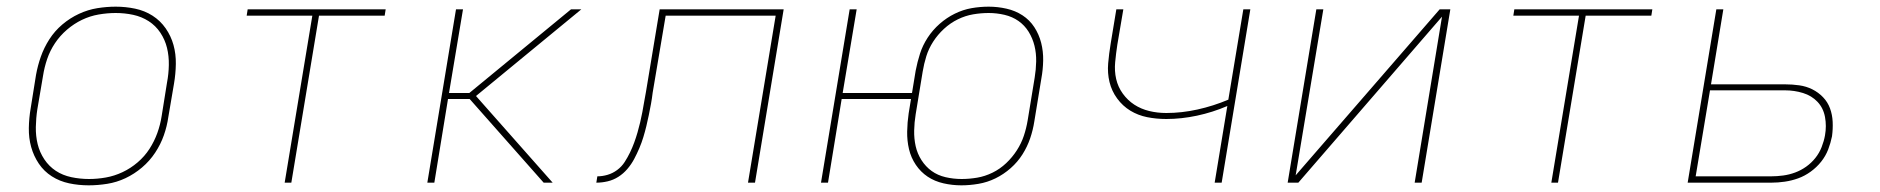

<svg xmlns="http://www.w3.org/2000/svg" viewBox="-20 -548 5640 576"><path d="M246 8Q216 8 187.5 2Q159 -4 135.5 -19Q112 -34 96.5 -57Q81 -80 73.5 -107Q66 -134 66.5 -164Q67 -194 72 -223L88 -323Q93 -351 102.5 -378Q112 -405 128 -430Q144 -455 167 -474.5Q190 -494 217 -506.5Q244 -519 272 -523.5Q300 -528 327 -528Q357 -528 385.5 -522Q414 -516 437.5 -501Q461 -486 477 -463Q493 -440 500.5 -413Q508 -386 507.5 -356Q507 -326 502 -297L485 -197Q481 -169 471.5 -142Q462 -115 445.5 -90Q429 -65 406 -45.5Q383 -26 356.5 -13.5Q330 -1 301.5 3.5Q273 8 246 8ZM247 -11Q272 -11 297.5 -15.5Q323 -20 347.5 -31.5Q372 -43 393 -61Q414 -79 428.5 -101.5Q443 -124 452 -149Q461 -174 465 -200L481 -300Q486 -326 486.5 -353Q487 -380 481 -404.5Q475 -429 461 -450Q447 -471 426 -484.5Q405 -498 379.5 -503.5Q354 -509 327 -509Q302 -509 276 -504.5Q250 -500 226 -488.5Q202 -477 181 -459Q160 -441 145 -418.5Q130 -396 121.5 -371Q113 -346 109 -320L92 -220Q88 -194 87.5 -167Q87 -140 93 -115.5Q99 -91 113 -70Q127 -49 147.5 -35.5Q168 -22 194 -16.5Q220 -11 247 -11Z M834 0 917 -501H720L723 -520H1137L1134 -501H937L854 0Z M1611 0 1389 -251H1324L1283 0H1262L1348 -520H1369L1327 -269H1388L1693 -520H1724L1408 -260L1638 0Z M1769 0 1772 -19Q1787 -19 1802.5 -23.5Q1818 -28 1831.5 -38Q1845 -48 1854 -62Q1863 -76 1870 -90.5Q1877 -105 1882.5 -120Q1888 -135 1892.5 -150.5Q1897 -166 1900.5 -181Q1904 -196 1907 -211.5Q1910 -227 1912.5 -242.5Q1915 -258 1918 -273L1959 -520H2331L2245 0H2224L2307 -501H1977L1938 -270Q1936 -253 1933 -236.5Q1930 -220 1926.5 -203Q1923 -186 1919 -169.5Q1915 -153 1910 -136.5Q1905 -120 1898 -103.5Q1891 -87 1882.5 -71Q1874 -55 1862 -41Q1850 -27 1835 -17.5Q1820 -8 1803 -4Q1786 0 1769 0Z M2864 8Q2837 8 2810.5 2Q2784 -4 2763 -18Q2742 -32 2727.5 -53.5Q2713 -75 2707 -100.5Q2701 -126 2701.5 -153.5Q2702 -181 2706 -208L2713 -251H2505L2464 0H2443L2529 -520H2550L2508 -269H2716L2727 -336Q2732 -362 2740 -387Q2748 -412 2763 -435Q2778 -458 2799 -476.5Q2820 -495 2844.5 -507Q2869 -519 2894.5 -523.5Q2920 -528 2946 -528Q2973 -528 2999.5 -522Q3026 -516 3047.5 -502Q3069 -488 3083 -466.5Q3097 -445 3103.5 -419.5Q3110 -394 3109.5 -366.5Q3109 -339 3104 -312L3083 -184Q3079 -158 3070.5 -133Q3062 -108 3047.5 -85Q3033 -62 3012 -43.5Q2991 -25 2966.5 -13Q2942 -1 2915.5 3.5Q2889 8 2864 8ZM2865 -11Q2888 -11 2911.5 -15Q2935 -19 2957.5 -30Q2980 -41 2998.5 -58.5Q3017 -76 3030.5 -97Q3044 -118 3051.5 -140.5Q3059 -163 3063 -187L3084 -315Q3088 -339 3088.5 -363.5Q3089 -388 3083.5 -410.5Q3078 -433 3066 -452.5Q3054 -472 3035.5 -485Q3017 -498 2993.5 -503.5Q2970 -509 2946 -509Q2923 -509 2899.5 -505Q2876 -501 2853.5 -490Q2831 -479 2812 -461.5Q2793 -444 2779.5 -423Q2766 -402 2759 -379.5Q2752 -357 2748 -333L2727 -205Q2723 -181 2722.5 -156.5Q2722 -132 2727 -109.5Q2732 -87 2744.5 -67.5Q2757 -48 2775 -35Q2793 -22 2816.5 -16.5Q2840 -11 2865 -11Z M3624 0 3662 -230Q3618 -211 3571 -201Q3524 -191 3479 -191Q3449 -191 3421.5 -196.5Q3394 -202 3371 -216Q3348 -230 3331.5 -252.5Q3315 -275 3308.5 -302Q3302 -329 3304.5 -358Q3307 -387 3312 -417L3329 -520H3350L3332 -414Q3328 -388 3325.5 -361.5Q3323 -335 3328.5 -311Q3334 -287 3348.5 -267Q3363 -247 3383 -234Q3403 -221 3427.5 -215Q3452 -209 3479 -209Q3525 -209 3572.5 -219.5Q3620 -230 3665 -249L3710 -520H3731L3645 0Z M3843 0 3929 -520H3950L3867 -22L4299 -520H4331L4245 0H4224L4306 -498L3875 0Z M4634 0 4717 -501H4520L4523 -520H4937L4934 -501H4737L4654 0Z M5043 0 5129 -520H5150L5113 -295H5335Q5357 -295 5378 -292Q5399 -289 5417 -280Q5435 -271 5449 -256.5Q5463 -242 5470 -223Q5477 -204 5478 -182.5Q5479 -161 5476 -139Q5472 -119 5464.5 -99.5Q5457 -80 5443.5 -63Q5430 -46 5412 -33Q5394 -20 5374.5 -13Q5355 -6 5334.5 -3Q5314 0 5294 0ZM5293 -19Q5311 -19 5329.5 -21.5Q5348 -24 5365.5 -30.5Q5383 -37 5398.5 -48Q5414 -59 5426 -74Q5438 -89 5445 -107Q5452 -125 5455 -142Q5460 -170 5455 -197Q5450 -224 5432.5 -242.5Q5415 -261 5389 -269Q5363 -277 5335 -277H5110L5067 -19Z"/></svg>

Font: Iosevka Aile Thin Oblique
Style: Regular
Weight: 100
Italic angle: -9°
Designer: Belleve Invis
Foundry: Belleve Invis
Version: Version 31.1.0; ttfautohint (v1.8.4)